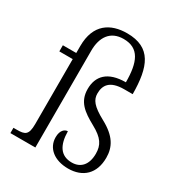

<svg xmlns="http://www.w3.org/2000/svg" viewBox="-181 -877 933 1006"><g transform="rotate(30 285.0 -374.5)"><path d="M380 10C469 10 526 -43 526 -139C526 -204 498 -255 413 -301C337 -342 317 -370 317 -408C317 -457 340 -497 428 -497H479C478 -661 441 -759 295 -759C196 -759 115 -711 115 -578V-536H34V-499H115V-106C115 -39 95 -32 46 -32H26V0H177V-586C177 -666 213 -724 294 -724C388 -724 417 -654 417 -533C307 -533 261 -480 261 -403C261 -326 309 -291 380 -252C448 -215 468 -182 468 -130C468 -64 435 -27 381 -27C314 -27 283 -74 282 -159C265 -159 242 -144 242 -100C242 -34 297 10 380 10Z"/></g></svg>

Font: Noto Serif Sinhala SemiCondensed Light
Style: Regular
Weight: 300
Width: 4
Designer: Jelle Bosma - Monotype Design Team
Foundry: Monotype Imaging Inc.
Version: Version 2.007